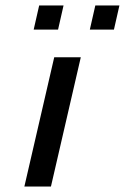

<svg xmlns="http://www.w3.org/2000/svg" viewBox="-20 -681 456 701"><path d="M69 0 178 -472H275L166 0ZM103 -573 123 -661H212L192 -573ZM308 -573 328 -661H416L396 -573Z"/></svg>

Font: Coval
Style: Italic
Weight: 400
Foundry: Context Ltd
Version: Version 001.000